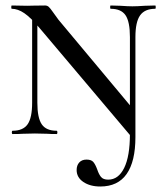

<svg xmlns="http://www.w3.org/2000/svg" viewBox="-20 -488 608 699"><path d="M97 -446 116 -443V-114Q116 -59 132 -35.5Q148 -12 186 -12Q189 -12 189 -6Q189 0 186 0Q164 0 152 -1L107 -2L63 -1Q50 0 26 0Q23 0 23 -6Q23 -12 26 -12Q64 -12 80.5 -35.5Q97 -59 97 -114ZM461 13 124 -386Q92 -424 68.5 -440Q45 -456 23 -456Q21 -456 21 -462Q21 -468 23 -468L79 -467Q89 -467 102 -467.5Q115 -468 144 -468Q152 -468 157.5 -463Q163 -458 172 -445Q176 -439 193 -416L462 -94L473 11Q473 13 468 14Q463 15 461 13ZM473 11 453 -20V-353Q453 -409 437 -432.5Q421 -456 383 -456Q381 -456 381 -462Q381 -468 383 -468L418 -467Q446 -465 462 -465Q479 -465 507 -467L545 -468Q547 -468 547 -462Q547 -456 545 -456Q507 -456 490 -432Q473 -408 473 -353ZM345 191Q308 191 283.5 174.5Q259 158 259 131Q259 114 268.5 103.5Q278 93 295 93Q312 93 319.5 101.5Q327 110 334 129Q340 147 348 156.5Q356 166 374 166Q411 166 432 123.5Q453 81 453 0L473 11Q473 100 441 145.5Q409 191 345 191Z"/></svg>

Font: Cormorant SC Medium
Style: Regular
Weight: 500
Designer: Christian Thalmann (Catharsis Fonts)
Foundry: Catharsis Fonts
Version: Version 4.000